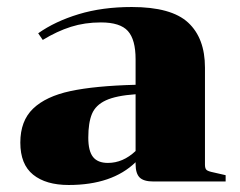

<svg xmlns="http://www.w3.org/2000/svg" viewBox="-20 -518 684 548"><path d="M367 -50V-55Q300 10 176 10Q111 10 74.5 -19.5Q38 -49 38 -111Q38 -173 74.5 -208Q111 -243 181 -258Q251 -273 367 -276V-349Q367 -405 345 -429.5Q323 -454 268 -454Q222 -454 182.5 -441.5Q143 -429 102 -404L89 -423Q137 -457 204.5 -477.5Q272 -498 356 -498Q469 -498 517 -453.5Q565 -409 565 -325V-48Q565 -37 569.5 -33Q574 -29 589 -26L624 -18V0H418Q390 0 378.5 -11.5Q367 -23 367 -50ZM367 -87V-249Q311 -245 282 -231.5Q253 -218 242.5 -193Q232 -168 232 -125Q232 -87 245.5 -70Q259 -53 288 -53Q331 -53 367 -87Z"/></svg>

Font: Chonburi
Style: Regular
Weight: 400
Designer: Thanarat Vachiruckul and Stawix Ruecha
Foundry: Cadson Demak & Katatrad
Version: Version 1.000